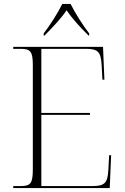

<svg xmlns="http://www.w3.org/2000/svg" viewBox="-20 -951 633 971"><path d="M201 -782V-771H205C248 -815 285 -853 317 -899C348 -853 384 -815 428 -771H431V-782C400 -822 359 -886 337 -931H295C273 -886 232 -822 201 -782ZM47 0H535L542 -166H532L528 -92C524 -28 512 -10 448 -10H189V-370H435V-380H189V-704H416C478 -704 490 -686 494 -622L498 -548H508L501 -714H47V-704H84C135 -704 146 -690 146 -620V-95C146 -24 135 -10 84 -10H47Z"/></svg>

Font: Noto Serif Display ExtraLight
Style: Regular
Weight: 200
Designer: Monotype Design Team
Foundry: Monotype Imaging Inc.
Version: Version 2.009